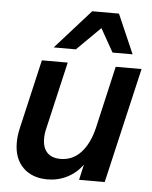

<svg xmlns="http://www.w3.org/2000/svg" viewBox="-53 -774 658 829"><g transform="rotate(5 276.0 -360.0)"><path d="M416 -560 359 -661 257 -560H161L313 -730H429L503 -560ZM435 -500H547L431 0H320L335 -67Q308 -30 268.5 -10Q229 10 183 10Q117 10 77.5 -29Q38 -68 38 -137Q38 -166 45 -197L115 -500H227L159 -206Q154 -187 154 -164Q154 -125 174 -104Q194 -83 232 -83Q284 -83 320 -121.5Q356 -160 373 -230Z"/></g></svg>

Font: CBA Beacon Sans Bold
Style: Italic
Weight: 700
Italic angle: -13°
Designer: Wei Huang
Foundry: Wei Huang
Version: Version 1.002